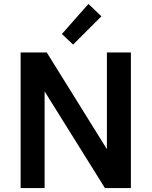

<svg xmlns="http://www.w3.org/2000/svg" viewBox="-20 -957 771 977"><path d="M85 0V-690H218L524 -198V-690H646V0H514L207 -492V0ZM295 -784 430 -937 496 -874 352 -730Z"/></svg>

Font: Oxanium ExtraLight SemiBold
Style: Regular
Weight: 600
Version: Version 2.000